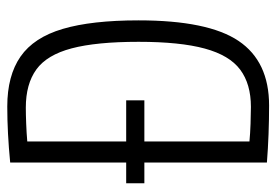

<svg xmlns="http://www.w3.org/2000/svg" viewBox="-136 -614 760 528"><g transform="rotate(-90 244.0 -350.0)"><path d="M218 10Q179 10 139 8.5Q99 7 61 4V-333H4V-383H61V-702Q143 -710 215 -710Q300 -710 352.5 -673.5Q405 -637 428.5 -557.5Q452 -478 452 -349Q452 -158 395.5 -74Q339 10 218 10ZM214 -40Q277 -40 316.5 -69.5Q356 -99 374.5 -167Q393 -235 393 -349Q393 -465 375 -533Q357 -601 317 -630Q277 -659 212 -659Q194 -659 168 -658Q142 -657 119 -655V-383H232V-333H119V-44Q140 -42 167.5 -41Q195 -40 214 -40Z"/></g></svg>

Font: Georama SemiCondensed Light
Style: Regular
Weight: 300
Width: 4
Designer: Jean-Baptiste Levee
Foundry: Production Type
Version: Version 1.000